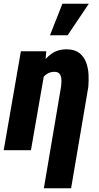

<svg xmlns="http://www.w3.org/2000/svg" viewBox="-28 -802 529 1025"><path d="M208 -407.2 137.2 0H-8.3L83.5 -528.3H219.2ZM158.2 -282.2 134.3 -281.7Q139.2 -320.8 152.6 -366Q166 -411.1 189.2 -450.9Q212.4 -490.7 247.6 -515.4Q282.7 -540 332 -538.6Q372.6 -537.6 396.5 -518.3Q420.4 -499 431.6 -469Q442.9 -439 444.6 -404.5Q446.3 -370.1 443.4 -337.4L351.6 203.1H206.1L297.9 -338.9Q298.8 -349.1 299.8 -362.5Q300.8 -376 298.6 -388.4Q296.4 -400.9 288.8 -409.2Q281.2 -417.5 265.6 -418.5Q239.7 -419.4 221.2 -406.2Q202.6 -393.1 189.9 -371.6Q177.2 -350.1 169.9 -326.4Q162.6 -302.7 158.2 -282.2ZM238.8 -613.8 305.2 -782.2H446.3L333 -613.8Z"/></svg>

Font: Roboto Condensed ExtraBold
Style: Italic
Weight: 800
Italic angle: -12°
Designer: Christian Robertson
Foundry: Google
Version: Version 3.008; 2023